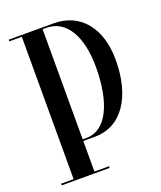

<svg xmlns="http://www.w3.org/2000/svg" viewBox="-131 -784 726 867"><g transform="rotate(-20 231.5 -350.0)"><path d="M231 -155C361 -155 438 -273 438 -450C438 -600 361 -700 231 -700H15V-692H75V-8H15V0H245V-8H175V-155ZM194 -692C289.5 -692 343 -595 343 -450C343 -278 289.5 -163 194 -163H175V-692Z"/></g></svg>

Font: Picaflor 48 pt
Style: Regular
Weight: 400
Designer: Ariel Martín Pérez
Foundry: Tunera Type Foundry
Version: Version 1.000;hotconv 1.0.109;makeotfexe 2.5.65596